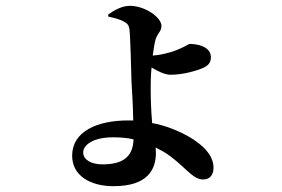

<svg xmlns="http://www.w3.org/2000/svg" viewBox="-20 -595 970 660"><path d="M566 -338C613 -338 661 -354 677 -361C698 -370 705 -382 705 -398C705 -435 659 -444 632 -444C629 -444 615 -434 590 -424C562 -412 524 -405 505 -404C508 -428 512 -450 515 -460C521 -480 535 -487 535 -506C535 -535 479 -575 426 -575C399 -575 371 -559 352 -545V-538C365 -535 391 -530 407 -520C419 -514 423 -507 425 -494C428 -473 431 -352 432 -315C434 -277 437 -238 438 -181H420C314 -181 228 -143 228 -60C228 8 289 45 370 45C490 45 516 -14 516 -71L515 -88L543 -73C611 -31 639 22 678 22C699 22 714 9 714 -19C714 -69 662 -110 607 -137C582 -149 547 -164 503 -172C499 -218 498 -261 498 -291C498 -308 498 -335 501 -363C521 -351 546 -338 566 -338ZM439 -116C437 -53 399 -30 332 -30C295 -30 266 -45 266 -71C266 -97 301 -123 368 -123C394 -123 418 -121 439 -116Z"/></svg>

Font: GenRyuMin2 TW B
Style: Regular
Weight: 700
Version: Version 2.100;PS 2.1;hotconv 16.6.51;makeotf.lib2.5.65220 DE